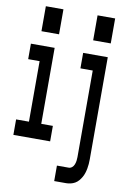

<svg xmlns="http://www.w3.org/2000/svg" viewBox="-102 -800 705 1075"><g transform="rotate(10 250.0 -263.0)"><path d="M363 -599V-741H463V-599ZM69 -599V-741H169V-599ZM285 215V127H352Q362 127 370.5 120Q379 113 383 102.5Q387 92 388.5 81.5Q390 71 390 60V-432H320V-520H460V60Q460 74 459 87Q458 100 455.5 113.5Q453 127 449 139.5Q445 152 438.5 163.5Q432 175 423 185.5Q414 196 402.5 202.5Q391 209 378 212Q365 215 352 215ZM15 0V-88H88V-432H23V-520H158V-88H224V0Z"/></g></svg>

Font: Iosevka SS04 Semibold
Style: Regular
Weight: 600
Monospace: yes
Designer: Belleve Invis
Foundry: Belleve Invis
Version: Version 19.0.0; ttfautohint (v1.8.4)